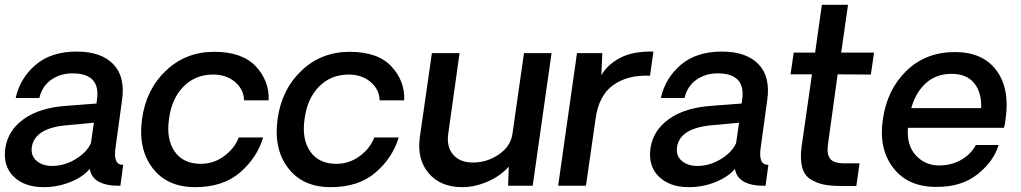

<svg xmlns="http://www.w3.org/2000/svg" viewBox="-23 -770 4231 796"><path d="M158.2 5.9Q78.1 5.9 33.4 -38.1Q-11.2 -82 -1 -155.8Q10.3 -230 75.7 -276.6Q141.1 -323.2 250 -331.1L377 -340.8L378.9 -356Q395 -465.8 277.8 -465.8Q227.1 -465.8 189.5 -439.5Q151.9 -413.1 140.1 -363.8H42Q60.1 -445.8 124.5 -501Q189 -556.2 294.9 -556.2Q396 -556.2 446.5 -504.2Q497.1 -452.1 482.9 -354L456.1 -159.2Q444.8 -85 487.8 -86.9L476.1 0Q454.1 0 441.9 -1Q358.9 -9.8 349.1 -69.8Q321.3 -36.6 268.8 -15.4Q216.3 5.9 158.2 5.9ZM192.9 -82Q243.7 -82 290.3 -110.1Q336.9 -138.2 354 -176.8L366.2 -261.2L255.9 -251Q121.1 -239.7 108.9 -160.2Q104 -124 128.9 -103Q153.8 -82 192.9 -82Z M565.9 -276.9Q583 -399.9 665.3 -477.5Q747.6 -555.2 864.7 -555.2Q981 -555.2 1037.4 -495.1Q1093.8 -435.1 1090.8 -354H988.8Q987.8 -398.9 951.7 -429.9Q915.5 -460.9 860.8 -460.9Q786.6 -460.9 737.5 -410.9Q688.5 -360.8 677.7 -276.9Q665.5 -192.9 701.2 -141.8Q736.8 -90.8 809.6 -90.8Q862.8 -90.8 906.2 -122.8Q949.7 -154.8 966.8 -200.2H1067.9Q1043 -116.2 972.4 -55.2Q901.9 5.9 785.9 5.9Q669.9 5.9 609.4 -73.5Q548.8 -152.8 565.9 -276.9Z M1127.9 -276.9Q1145 -399.9 1227.3 -477.5Q1309.6 -555.2 1426.8 -555.2Q1543 -555.2 1599.4 -495.1Q1655.8 -435.1 1652.8 -354H1550.8Q1549.8 -398.9 1513.7 -429.9Q1477.5 -460.9 1422.9 -460.9Q1348.6 -460.9 1299.6 -410.9Q1250.5 -360.8 1239.7 -276.9Q1227.5 -192.9 1263.2 -141.8Q1298.8 -90.8 1371.6 -90.8Q1424.8 -90.8 1468.3 -122.8Q1511.7 -154.8 1528.8 -200.2H1629.9Q1605 -116.2 1534.4 -55.2Q1463.9 5.9 1347.9 5.9Q1231.9 5.9 1171.4 -73.5Q1110.8 -152.8 1127.9 -276.9Z M2263.7 -549.8 2185.5 0H2083.5L2086.4 -79.1Q2051.3 -40 1998.3 -17.1Q1945.3 5.9 1893.6 5.9Q1802.7 5.9 1753.7 -52.5Q1704.6 -110.8 1717.8 -203.1L1767.6 -549.8H1882.3L1835.4 -215.8Q1827.6 -161.6 1855.7 -128.9Q1883.8 -96.2 1937.5 -96.2Q1996.6 -96.2 2045.7 -130.1Q2094.7 -164.1 2101.6 -215.8L2149.4 -549.8Z M2686 -556.2 2671.9 -456.1Q2577.6 -460 2518.3 -416.5Q2459 -373 2446.3 -277.8L2406.2 0H2291L2369.1 -549.8H2474.1L2470.2 -458Q2494.1 -501 2547.1 -529.5Q2600.1 -558.1 2686 -556.2Z M2833 5.9Q2752.9 5.9 2708.3 -38.1Q2663.6 -82 2673.8 -155.8Q2685.1 -230 2750.5 -276.6Q2815.9 -323.2 2924.8 -331.1L3051.8 -340.8L3053.7 -356Q3069.8 -465.8 2952.6 -465.8Q2901.9 -465.8 2864.3 -439.5Q2826.7 -413.1 2814.9 -363.8H2716.8Q2734.9 -445.8 2799.3 -501Q2863.8 -556.2 2969.7 -556.2Q3070.8 -556.2 3121.3 -504.2Q3171.9 -452.1 3157.7 -354L3130.9 -159.2Q3119.6 -85 3162.6 -86.9L3150.9 0Q3128.9 0 3116.7 -1Q3033.7 -9.8 3023.9 -69.8Q2996.1 -36.6 2943.6 -15.4Q2891.1 5.9 2833 5.9ZM2867.7 -82Q2918.5 -82 2965.1 -110.1Q3011.7 -138.2 3028.8 -176.8L3041 -261.2L2930.7 -251Q2795.9 -239.7 2783.7 -160.2Q2778.8 -124 2803.7 -103Q2828.6 -82 2867.7 -82Z M3463.4 1Q3420.4 1 3391.4 -5.1Q3362.3 -11.2 3336.9 -27.1Q3311.5 -43 3302.5 -76.9Q3293.5 -110.8 3300.3 -162.1L3343.3 -461.9H3254.4L3267.6 -551.8H3356.4L3384.3 -750H3492.7L3464.4 -551.8H3600.6L3587.4 -460.9L3449.7 -461.9L3409.7 -171.9Q3403.8 -130.9 3418.7 -111.8Q3433.6 -92.8 3477.5 -92.8H3540.5L3527.3 1Z M4146 -276.9Q4144 -256.8 4139.2 -240.2H3741.2Q3735.4 -168.5 3773.2 -126.7Q3811 -85 3869.1 -84Q3919.9 -84 3960.4 -106.4Q4001 -128.9 4022.9 -168.9H4117.2Q4096.2 -100.1 4029.1 -47.1Q3961.9 5.9 3857.9 4.9Q3740.7 4.9 3679.9 -74.5Q3619.1 -153.8 3637.2 -274.9Q3654.3 -397.9 3734.6 -476.1Q3814.9 -554.2 3936 -554.2Q4051.3 -554.2 4107.7 -478.5Q4164.1 -402.8 4146 -276.9ZM3921.9 -463.9Q3858.9 -463.9 3816.4 -426Q3773.9 -388.2 3754.9 -321.8H4044.9Q4046.9 -387.7 4015.4 -425.8Q3983.9 -463.9 3921.9 -463.9Z"/></svg>

Font: Oakes Grotesk
Style: Medium Italic
Weight: 500
Designer: Samuel Oakes
Foundry: Samuel Oakes
Version: Version 1.0 | wf-rip DC20170320